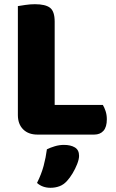

<svg xmlns="http://www.w3.org/2000/svg" viewBox="-20 -637 553 913"><path d="M65 -442H240V-6L158 3Q115 3 90 -22Q65 -47 65 -90ZM158 3V-138H469Q476 -127 482 -109Q488 -91 488 -70Q488 -33 472 -15Q456 3 428 3ZM240 -211H65V-608Q77 -610 100.5 -613.5Q124 -617 146 -617Q196 -617 218 -600Q240 -583 240 -534ZM299 223Q283 241 263 248.5Q243 256 220 256Q182 256 156 233Q177 191 187.5 151.5Q198 112 203 73Q219 65 240.5 58.5Q262 52 284 52Q316 52 336 64Q356 76 356 104Q356 120 347 143Q338 166 325 187.5Q312 209 299 223Z"/></svg>

Font: Baloo Tamma 2 ExtraBold
Style: Regular
Weight: 800
Designer: Divya Kowshik, Shuchita Grover and Ek Type
Foundry: Ek Type
Version: Version 1.700